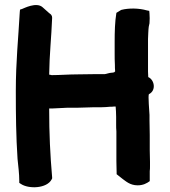

<svg xmlns="http://www.w3.org/2000/svg" viewBox="-20 -754 687 777"><path d="M44 -386C44 -286 45 -202 51 -111C54 -80 58 -52 58 -22V-14L64 -10C96 12 170 9 189 -28L191 -32V-36C183 -129 179 -211 179 -315H191C205 -315 240 -318 252 -318H292C317 -318 339 -320 361 -320H391C402 -320 414 -321 425 -322H432C435 -322 436 -322 443 -323H448C449 -311 450 -295 450 -281V-249C450 -241 450 -232 451 -222V-103C451 -83 452 -71 452 -56V-49L476 -30C489 -21 506 -4 537 -4C559 -4 574 -12 586 -21V-61C587 -68 587 -75 587 -81V-99C587 -117 586 -129 586 -146V-208C586 -228 585 -249 585 -267V-289C585 -298 578 -371 583 -373C614 -389 604 -432 580 -442L579 -464V-596C580 -613 580 -632 582 -646L585 -660V-661C586 -674 586 -686 585 -699L584 -710L574 -712C543 -721 502 -722 471 -714L469 -713L451 -702C445 -666 444 -625 444 -584V-537C444 -522 444 -508 445 -491C445 -483 445 -475 446 -465C446 -465 445 -465 443 -462C440 -461 438 -460 435 -460H434C420 -459 412 -455 404 -454H365C340 -454 317 -453 292 -453C261 -453 220 -450 191 -450H189C188 -450 182 -452 179 -452C180 -533 188 -603 191 -682C191 -692 186 -696 179 -701L152 -725C127 -747 76 -720 70 -718L61 -715L60 -705C54 -596 44 -505 44 -386Z"/></svg>

Font: Hussar Pisanka
Style: Bd
Weight: 700
Designer: Robert Jablonski
Foundry: Cannot Into Space Fonts
Version: Version 1.070